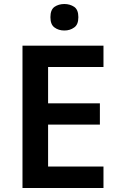

<svg xmlns="http://www.w3.org/2000/svg" viewBox="-20 -943 598 963"><path d="M302.7 -922.9C283.7 -922.9 267.1 -918 253.4 -908.7C239.7 -898.9 232.9 -881.8 232.9 -856.9C232.9 -832 239.7 -814.9 253.4 -805.2C267.1 -794.9 283.7 -790 302.7 -790C321.8 -790 337.9 -794.9 352.1 -805.2C366.2 -814.9 373 -832 373 -856.9C373 -881.8 366.2 -898.9 352.1 -908.7C337.9 -918 321.8 -922.9 302.7 -922.9ZM499 -107.9H221.2V-317.9H481V-424.8H221.2V-606.9H499V-713.9H92.8V0H499Z"/></svg>

Font: Noto Reveo Sans
Style: Regular
Weight: 600
Designer: Monotype Design Team
Foundry: Monotype Imaging Inc.
Version: Version 2.007